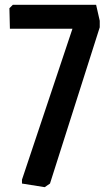

<svg xmlns="http://www.w3.org/2000/svg" viewBox="-20 -760 447 795"><path d="M165 15 71 0V-16L280 -641H21L19 -726L33 -740H378L393 -674V-647L187 0Z"/></svg>

Font: Encode Sans Compressed
Style: SemiBold
Weight: 600
Designer: Pablo Impallari, Andres Torresi
Foundry: Pablo Impallari, Andres Torresi
Version: Version 1.000; ttfautohint (v1.00) -l 8 -r 50 -G 200 -x 14 -